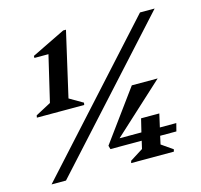

<svg xmlns="http://www.w3.org/2000/svg" viewBox="-102 -813 969 925"><g transform="rotate(-15 382.0 -351.0)"><path d="M59 -329 61 -340 138 -381 192 -610H122V-620L290 -702H304L230 -379L297 -340L295 -329ZM44 0 670 -690H743L116 0ZM362 -91 357 -109 541 -361H670L418 -130H527L543 -196H634L619 -130H701L691 -91H610L601 -50L657 -11L654 0H441L444 -11L509 -52L518 -91Z"/></g></svg>

Font: Platypi SemiBold
Style: Italic
Weight: 600
Italic angle: -13°
Designer: David Sargent
Foundry: Bolt Cutter Type
Version: Version 1.200; ttfautohint (v1.8.4.7-5d5b)